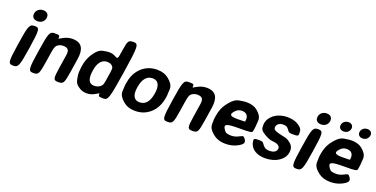

<svg xmlns="http://www.w3.org/2000/svg" viewBox="-23 -1505 4445 2270"><g transform="rotate(20 2199.5 -370.0)"><path d="M244 -264C281 -504 279 -528 215 -528C150 -528 140 -504 103 -264C66 -24 68 0 133 0C197 0 207 -24 244 -264ZM224 -592C271 -592 307 -619 314 -665C321 -711 293 -738 246 -738C200 -738 163 -709 156 -665C149 -619 178 -592 224 -592Z M612 -423C671 -423 692 -397 683 -337L657 -169C633 -15 637 0 702 0C766 0 774 -15 798 -168L824 -336C843 -460 810 -538 688 -538C653 -538 623 -530 595 -518C525 -485 526 -470 528 -498C530 -525 525 -528 465 -528C404 -528 394 -504 357 -264C320 -24 322 0 387 0C451 0 460 -17 486 -187C512 -356 512 -385 555 -409C571 -418 590 -423 612 -423Z M1207 -28C1206 -3 1212 0 1270 0C1327 0 1338 -34 1391 -375C1444 -716 1443 -750 1379 -750C1314 -750 1306 -738 1287 -615C1268 -492 1271 -495 1220 -522C1202 -532 1177 -538 1147 -538C1131 -538 1115 -536 1101 -533C1061 -525 1020 -531 952 -423C925 -380 907 -328 898 -268L897 -258C891 -218 890 -182 894 -150C905 -69 916 -48 975 -12C998 2 1025 10 1061 10C1093 10 1121 3 1145 -9C1208 -40 1207 -53 1207 -28ZM1233 -264C1218 -170 1221 -146 1176 -120C1159 -110 1139 -104 1115 -104C1036 -104 1026 -178 1038 -258L1039 -268C1051 -348 1085 -423 1165 -423C1189 -423 1207 -417 1221 -408C1257 -382 1248 -358 1233 -264Z M1462 -269 1460 -259C1457 -240 1455 -221 1455 -203C1455 -156 1432 -112 1525 -36C1560 -7 1606 10 1669 10C1709 10 1747 3 1780 -10C1873 -49 1942 -134 1961 -259L1963 -269C1966 -288 1967 -307 1967 -325C1967 -372 1991 -416 1898 -492C1863 -521 1816 -538 1753 -538C1713 -538 1677 -531 1644 -518C1550 -479 1481 -394 1462 -269ZM1822 -269 1820 -259C1807 -176 1769 -104 1687 -104C1603 -104 1588 -175 1601 -259L1603 -269C1616 -351 1654 -424 1736 -424C1818 -424 1835 -352 1822 -269Z M2300 -423C2359 -423 2380 -397 2371 -337L2345 -169C2321 -15 2325 0 2390 0C2454 0 2462 -15 2486 -168L2512 -336C2531 -460 2498 -538 2376 -538C2341 -538 2311 -530 2283 -518C2213 -485 2214 -470 2216 -498C2218 -525 2213 -528 2153 -528C2092 -528 2082 -504 2045 -264C2008 -24 2010 0 2075 0C2139 0 2148 -17 2174 -187C2200 -356 2200 -385 2243 -409C2259 -418 2278 -423 2300 -423Z M3001 -124C2974 -159 2973 -147 2914 -120C2891 -110 2865 -104 2836 -104C2827 -104 2818 -105 2809 -106C2789 -110 2770 -104 2741 -152C2709 -203 2740 -218 2894 -218C3047 -218 3062 -221 3066 -248L3071 -278C3074 -298 3076 -316 3076 -334C3077 -381 3101 -423 3015 -496C2983 -523 2937 -538 2878 -538C2859 -538 2841 -536 2824 -533C2778 -524 2735 -534 2653 -424C2621 -381 2599 -328 2589 -265L2586 -246C2583 -228 2581 -211 2582 -195C2584 -150 2563 -107 2659 -34C2696 -6 2745 10 2808 10C2857 10 2900 0 2936 -16C3030 -59 3027 -89 3001 -124ZM2939 -326V-320C2938 -315 2929 -314 2840 -314C2751 -314 2727 -333 2783 -391C2802 -411 2827 -424 2860 -424C2921 -424 2948 -387 2939 -326Z M3325 -90C3298 -90 3275 -96 3260 -109C3218 -145 3234 -168 3173 -168C3112 -168 3102 -164 3105 -136C3105 -125 3108 -115 3111 -104C3133 -34 3202 10 3306 10C3374 10 3433 -8 3476 -37C3513 -61 3547 -99 3555 -152C3559 -178 3557 -200 3550 -219C3542 -238 3529 -254 3513 -266C3469 -303 3451 -300 3396 -313C3374 -318 3353 -323 3336 -329C3311 -337 3287 -349 3292 -380C3298 -418 3333 -438 3375 -438C3400 -438 3419 -432 3431 -420C3465 -387 3451 -368 3516 -368C3580 -368 3590 -372 3588 -404C3586 -434 3596 -468 3515 -512C3483 -529 3441 -538 3391 -538C3325 -538 3270 -519 3229 -489C3195 -463 3163 -425 3155 -374C3153 -362 3153 -351 3154 -341C3156 -315 3148 -289 3220 -248C3300 -202 3321 -213 3347 -207C3368 -201 3379 -205 3404 -182C3413 -174 3419 -163 3416 -146C3410 -106 3370 -90 3325 -90Z M3811 -264C3848 -504 3846 -528 3782 -528C3717 -528 3707 -504 3670 -264C3633 -24 3635 0 3700 0C3764 0 3774 -24 3811 -264ZM3791 -592C3838 -592 3874 -619 3881 -665C3888 -711 3860 -738 3813 -738C3767 -738 3730 -709 3723 -665C3716 -619 3745 -592 3791 -592Z M4320 -124C4293 -159 4292 -147 4233 -120C4210 -110 4184 -104 4155 -104C4146 -104 4137 -105 4129 -106C4108 -110 4089 -104 4060 -152C4028 -203 4059 -218 4213 -218C4366 -218 4381 -221 4385 -248L4390 -278C4393 -298 4395 -316 4395 -334C4396 -381 4420 -423 4334 -496C4302 -523 4256 -538 4197 -538C4178 -538 4160 -536 4143 -533C4097 -524 4054 -534 3972 -424C3940 -381 3918 -328 3908 -265L3905 -246C3902 -228 3901 -211 3902 -195C3903 -150 3882 -107 3978 -34C4015 -6 4064 10 4127 10C4176 10 4219 0 4255 -16C4349 -59 4346 -89 4320 -124ZM4258 -326V-320C4257 -315 4248 -314 4159 -314C4070 -314 4046 -333 4102 -391C4121 -411 4146 -424 4179 -424C4240 -424 4267 -387 4258 -326ZM4072 -605C4110 -605 4142 -629 4148 -667C4154 -704 4129 -729 4091 -729C4053 -729 4019 -705 4013 -667C4007 -628 4033 -605 4072 -605ZM4310 -604C4348 -604 4380 -629 4386 -667C4392 -704 4367 -729 4329 -729C4291 -729 4257 -705 4251 -667C4245 -629 4271 -604 4310 -604Z"/></g></svg>

Font: Asimov Print
Style: AIt
Weight: 500
Designer: Google
Version: Version 2.000980: 2014